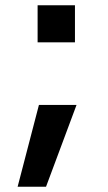

<svg xmlns="http://www.w3.org/2000/svg" viewBox="-20 -540 411 730"><path d="M123 -520H265V-379H123ZM128 -141H271L155 170H47Z"/></svg>

Font: Enso SemiBold
Style: Regular
Weight: 600
Designer: Coji Morishita
Foundry: UNDERFOREST DESIGN
Version: Version 1.000